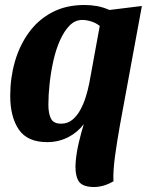

<svg xmlns="http://www.w3.org/2000/svg" viewBox="-20 -550 591 770"><path d="M169 20Q90 20 55.5 -30.5Q21 -81 21 -166Q21 -237 39.5 -302Q58 -367 95 -418.5Q132 -470 188 -500Q244 -530 319 -530Q345 -530 369.5 -525.5Q394 -521 419 -510L549 -526L461 -48Q450 13 441.5 74.5Q433 136 435 177Q396 200 357 200Q305 200 292 170.5Q279 141 284 94Q287 60 296.5 20Q306 -20 316 -52Q290 -18 252 1Q214 20 169 20ZM225 -54Q251 -54 270 -69.5Q289 -85 302.5 -110Q316 -135 324.5 -163Q333 -191 338 -216L380 -446Q365 -458 346 -464Q327 -470 310 -470Q281 -470 259 -447.5Q237 -425 220.5 -388Q204 -351 194 -306Q184 -261 179 -215Q174 -169 174 -130Q174 -96 184 -75Q194 -54 225 -54Z"/></svg>

Font: Sansita Swashed SemiBold
Style: Regular
Weight: 600
Designer: Pablo Cosgaya
Foundry: Omnibus-Type
Version: Version 1.003; ttfautohint (v1.8.3)